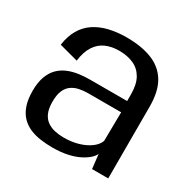

<svg xmlns="http://www.w3.org/2000/svg" viewBox="-139 -733 869 874"><g transform="rotate(30 296.0 -296.0)"><path d="M242 5.5Q286 5.5 320.5 -2Q355 -9.5 379.8 -22Q404.5 -34.5 419.8 -48.5Q435 -62.5 440 -75L448.5 0H533.5V-377Q533.5 -458.5 503.8 -506.8Q474 -555 418.8 -576.5Q363.5 -598 286.5 -598Q236.5 -598 194.8 -588Q153 -578 121 -556.8Q89 -535.5 69 -501.5Q49 -467.5 42 -419L141 -392.5Q147.5 -441.5 167 -471.5Q186.5 -501.5 217 -515Q247.5 -528.5 287 -528.5Q330 -528.5 362.8 -514Q395.5 -499.5 413.8 -467.2Q432 -435 432 -381.5V-348H238.5Q207 -348 177.5 -343.8Q148 -339.5 122.2 -328.5Q96.5 -317.5 77.2 -297.8Q58 -278 47 -247.5Q36 -217 36 -173.5Q36 -128.5 47 -97Q58 -65.5 77.8 -45.2Q97.5 -25 123.5 -14Q149.5 -3 179.8 1.2Q210 5.5 242 5.5ZM264 -59.5Q239.5 -59.5 217 -64.5Q194.5 -69.5 176.8 -82Q159 -94.5 149 -117.2Q139 -140 139 -176Q139 -212 148.8 -234.5Q158.5 -257 175.8 -269Q193 -281 215 -285.5Q237 -290 261.5 -290H434L432 -139Q427 -123.5 412.8 -109.2Q398.5 -95 376.5 -83.8Q354.5 -72.5 326 -66Q297.5 -59.5 264 -59.5Z"/></g></svg>

Font: Anybody UltraCondensed Thin
Style: Regular
Weight: 400
Version: Version 1.111